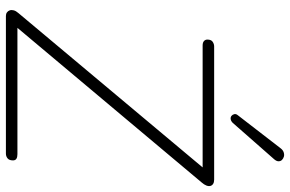

<svg xmlns="http://www.w3.org/2000/svg" viewBox="-186 -796 982 650"><g transform="rotate(90 305.0 -471.0)"><path d="M34 0Q27 0 22 -3.5Q17 -7 15 -13Q13 -19 15 -26.5Q17 -34 24 -42L566 -689V-666H134Q124 -666 119 -670.5Q114 -675 114 -682Q114 -695 121.5 -700Q129 -705 137 -705H588Q597 -705 602.5 -701.5Q608 -698 609.5 -692Q611 -686 608 -678.5Q605 -671 598 -663L55 -16V-39H502Q512 -39 517.5 -35.5Q523 -32 523 -24Q523 -11 516 -5.5Q509 0 500 0ZM396 -768Q390 -762 383.5 -761Q377 -760 372.5 -763.5Q368 -767 366.5 -773Q365 -779 370 -785L482 -930Q488 -938 496 -940.5Q504 -943 510.5 -941Q517 -939 521.5 -934.5Q526 -930 526 -923Q526 -916 519 -908Z"/></g></svg>

Font: Nunito ExtraLight ExtraLight
Style: Italic
Weight: 250
Italic angle: -9°
Version: Version 3.602